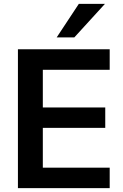

<svg xmlns="http://www.w3.org/2000/svg" viewBox="-20 -974 638 994"><path d="M547.9 0V-106H201.7V-312H524.9V-417.5H201.7V-612.8H547.9V-718.8H72.8V0ZM364.7 -780.3 523.4 -954.1H388.2L273.4 -780.3Z"/></svg>

Font: Winston SemiBold
Style: Regular
Weight: 600
Designer: Vernon Adams, Kim Jin-seong, David Berlow, Cristiano Sobral
Foundry: The Winston Project Authors
Version: Version 3.004